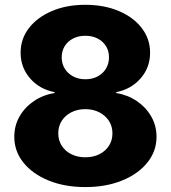

<svg xmlns="http://www.w3.org/2000/svg" viewBox="-20 -757 700 787"><path d="M329.6 9.8Q245.1 9.8 179.2 -17.1Q113.3 -43.9 75.9 -90.6Q38.6 -137.2 38.6 -196.3Q38.6 -242.2 60.3 -280Q82 -317.9 119.4 -343Q156.7 -368.2 203.6 -375.5V-379.4Q142.1 -391.1 103.3 -435.8Q64.5 -480.5 64.5 -541Q64.5 -598.1 98.9 -642.3Q133.3 -686.5 193.1 -711.9Q252.9 -737.3 329.6 -737.3Q406.7 -737.3 466.8 -711.9Q526.9 -686.5 561 -642.1Q595.2 -597.7 595.2 -541Q595.2 -480 556.2 -435.5Q517.1 -391.1 456.5 -379.4V-375.5Q502.9 -368.2 540.3 -343Q577.6 -317.9 599.6 -280Q621.6 -242.2 621.6 -196.3Q621.6 -137.2 584 -90.6Q546.4 -43.9 480.5 -17.1Q414.6 9.8 329.6 9.8ZM329.6 -112.3Q362.8 -112.3 387.7 -125Q412.6 -137.7 426.8 -159.9Q440.9 -182.1 440.9 -210.4Q440.9 -239.3 426.5 -261.5Q412.1 -283.7 387 -296.6Q361.8 -309.6 329.6 -309.6Q297.9 -309.6 272.7 -296.9Q247.6 -284.2 233.2 -262Q218.8 -239.7 218.8 -210.4Q218.8 -182.1 232.9 -159.9Q247.1 -137.7 272.2 -125Q297.4 -112.3 329.6 -112.3ZM329.6 -432.1Q357.9 -432.1 379.9 -443.6Q401.9 -455.1 414.3 -475.6Q426.8 -496.1 426.8 -522Q426.8 -548.3 414.3 -568.1Q401.9 -587.9 380.1 -599.1Q358.4 -610.4 329.6 -610.4Q301.3 -610.4 279.5 -599.1Q257.8 -587.9 245.4 -568.1Q232.9 -548.3 232.9 -522Q232.9 -496.1 245.4 -475.8Q257.8 -455.6 279.8 -443.8Q301.8 -432.1 329.6 -432.1Z"/></svg>

Font: Inter 16pt ExtraBold
Style: Regular
Weight: 800
Version: Version 4.001;git-66647c0bb